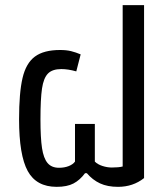

<svg xmlns="http://www.w3.org/2000/svg" viewBox="-20 -720 653 745"><path d="M54 -257Q54 -360 67.5 -417.5Q81 -475 115.5 -500.5Q150 -526 213 -526Q238 -526 256 -521.5Q274 -517 293 -509L276 -443Q244 -452 218 -452Q183 -452 166 -434.5Q149 -417 143 -376.5Q137 -336 137 -257Q137 -185 143 -145.5Q149 -106 164.5 -87.5Q180 -69 209 -69Q230 -69 246.5 -75.5Q263 -82 271 -93V-239H348V-93Q359 -82 377.5 -76Q396 -70 414 -70Q441 -70 456 -74V-700H539V-29Q496 5 438 5Q397 5 368 -8.5Q339 -22 317 -48H310Q290 -21 265 -8Q240 5 200 5Q121 5 87.5 -56.5Q54 -118 54 -257Z"/></svg>

Font: Athiti Medium
Style: Regular
Weight: 500
Designer: CadsonDemak Team
Foundry: CadsonDemak
Version: Version 1.033